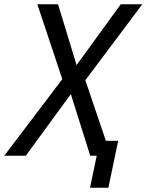

<svg xmlns="http://www.w3.org/2000/svg" viewBox="-36 -730 687 900"><path d="M386 150 432 -70H518L472 150ZM-16 0 256 -359 139 -710H236L323 -425L530 -710H631L364 -354L484 0H387L296 -289L85 0Z"/></svg>

Font: Geist Mono
Style: Italic
Weight: 400
Italic angle: -12°
Monospace: yes
Designer: Basement.studio, Andrés Briganti, Mateo Zaragoza
Foundry: Basement.studio, Vercel, Andrés Briganti, Guido Ferreyra, Mateo Zaragoza
Version: Version 1.500